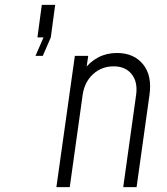

<svg xmlns="http://www.w3.org/2000/svg" viewBox="-20 -770 688 790"><path d="M126 -540 159 -616H134L152 -750H207L189 -616L156 -540ZM212 0 288 -540H343L333 -472L326 -483Q350 -516 384.5 -534Q419 -552 461 -552Q531 -552 568.8 -505.2Q606.5 -458.5 595 -379L542 0H487L540 -379Q547.5 -432.5 521.8 -464.8Q496 -497 448 -497Q398 -497 362.8 -464.8Q327.5 -432.5 320 -379L267 0Z"/></svg>

Font: Mohave Light Light
Style: Italic
Weight: 300
Italic angle: -8°
Version: Version 2.003